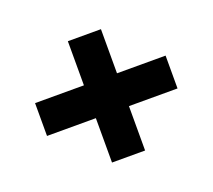

<svg xmlns="http://www.w3.org/2000/svg" viewBox="-87 -632 762 687"><g transform="rotate(-20 294.0 -289.0)"><path d="M231 -58V-520H357V-58ZM45 -227V-352H542V-227Z"/></g></svg>

Font: DM Sans 17pt Black
Style: Regular
Weight: 900
Version: Version 4.004;gftools[0.9.30]